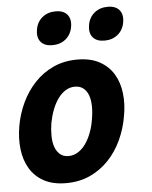

<svg xmlns="http://www.w3.org/2000/svg" viewBox="-56 -839 711 896"><g transform="rotate(-5 300.0 -391.5)"><path d="M218 10Q156 10 114 -13Q72 -36 48.5 -75.5Q25 -115 19 -166.5Q13 -218 23 -275Q33 -332 57.5 -383.5Q82 -435 119.5 -474.5Q157 -514 207 -537Q257 -560 319 -560Q381 -560 423 -537Q465 -514 488.5 -475Q512 -436 518 -384.5Q524 -333 513 -275Q503 -218 479 -166.5Q455 -115 417.5 -75.5Q380 -36 330 -13Q280 10 218 10ZM240 -115Q264 -115 284.5 -128Q305 -141 320.5 -163Q336 -185 347 -214Q358 -243 363 -275Q369 -308 368.5 -337Q368 -366 360.5 -387.5Q353 -409 337 -422Q321 -435 297 -435Q273 -435 252.5 -422Q232 -409 216.5 -387Q201 -365 190 -336Q179 -307 173 -275Q168 -243 168.5 -214Q169 -185 177 -163Q185 -141 200.5 -128Q216 -115 240 -115ZM454 -637Q417 -637 399.5 -658Q382 -679 388 -715Q394 -751 419.5 -772Q445 -793 482 -793Q519 -793 536.5 -772Q554 -751 548 -715Q542 -679 516.5 -658Q491 -637 454 -637ZM210 -637Q173 -637 155.5 -658Q138 -679 144 -715Q150 -751 175.5 -772Q201 -793 238 -793Q275 -793 292.5 -772Q310 -751 304 -715Q298 -679 272.5 -658Q247 -637 210 -637Z"/></g></svg>

Font: Maple Mono ExtraBold
Style: Italic
Weight: 800
Italic angle: -10°
Monospace: yes
Designer: subframe7536
Version: Version 7.200